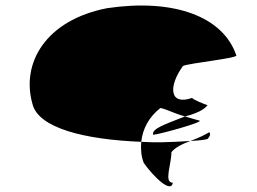

<svg xmlns="http://www.w3.org/2000/svg" viewBox="-20 -564 913 681"><path d="M95 -196C115 -110 279 -69 481 -61C486 -107 508 -149 549 -181C573 -176 591 -164 636 -151C679 -162 704 -175 716 -191C709 -193 660 -212 662 -217C581 -188 576 -257 629 -330C649 -340 829 -358 818 -368C771 -506 596 -570 360 -535C143 -493 54 -341 95 -196ZM481 -61C479 -37 480 -11 490 14C524 62 587 124 593 84C560 84 588 20 588 -24C598 -38 622 -52 655 -64C577 -59 530 -58 481 -61ZM523 -86C540 -86 700 -130 688 -136C669 -141 654 -146 636 -151C563 -122 518 -108 523 -86ZM662 -217C662 -217 662 -218 662 -218C662 -218 662 -217 662 -217ZM655 -64C691 -66 707 -68 716 -71C721 -76 730 -88 722 -95C710 -88 691 -77 655 -64ZM717 -192 716 -191C717 -191 718 -191 717 -190Z"/></svg>

Font: Ampere
Style: UltExt
Weight: 400
Version: Version 1